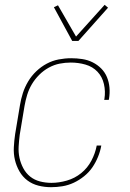

<svg xmlns="http://www.w3.org/2000/svg" viewBox="-20 -770 540 798"><path d="M192 8Q165 8 139.5 1.5Q114 -5 94 -20Q74 -35 61 -57.5Q48 -80 42 -105.5Q36 -131 37.5 -158.5Q39 -186 43 -213L63 -333Q67 -358 75 -383Q83 -408 97 -431.5Q111 -455 131 -474Q151 -493 174.5 -505.5Q198 -518 224 -523Q250 -528 276 -528Q299 -528 322 -524.5Q345 -521 365 -511Q385 -501 400.5 -485.5Q416 -470 424.5 -449.5Q433 -429 435 -406Q437 -383 433 -359L432 -355H413L414 -359Q419 -390 412 -420.5Q405 -451 385 -472Q365 -493 335.5 -501.5Q306 -510 274 -510Q251 -510 228 -505.5Q205 -501 183 -489Q161 -477 143 -459Q125 -441 112.5 -420Q100 -399 93 -376Q86 -353 82 -330L62 -210Q59 -186 57.5 -161.5Q56 -137 61 -114Q66 -91 77 -70.5Q88 -50 105.5 -36Q123 -22 146 -16Q169 -10 194 -10Q225 -10 258 -19.5Q291 -29 317.5 -50.5Q344 -72 360 -102.5Q376 -133 382 -165H401Q397 -142 387.5 -118.5Q378 -95 364 -74.5Q350 -54 329.5 -37.5Q309 -21 286.5 -10.5Q264 0 240 4Q216 8 192 8ZM280 -600 204 -740 221 -748 296 -618 415 -750 429 -738 306 -600Z"/></svg>

Font: Iosevka Thin Oblique
Style: Regular
Weight: 100
Italic angle: -9°
Monospace: yes
Designer: Belleve Invis
Foundry: Belleve Invis
Version: Version 32.5.0; ttfautohint (v1.8.4)